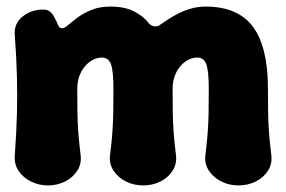

<svg xmlns="http://www.w3.org/2000/svg" viewBox="-20 -542 870 584"><path d="M126 22Q99 22 75 10.5Q51 -1 37 -21.5Q23 -42 25 -69Q30 -139 31.5 -195.5Q33 -252 31.5 -309.5Q30 -367 25 -435Q22 -470 48.5 -491.5Q75 -513 112 -513Q126 -513 134.5 -504.5Q143 -496 147 -486Q152 -478 156 -467Q160 -456 169 -456Q176 -456 187.5 -466Q199 -476 216.5 -489Q234 -502 258.5 -512Q283 -522 315 -522Q361 -522 389.5 -506.5Q418 -491 432 -472Q438 -464 448.5 -462Q459 -460 469 -468Q477 -473 490 -482Q503 -491 520.5 -500Q538 -509 559.5 -515.5Q581 -522 605 -522Q704 -522 749.5 -460.5Q795 -399 795 -272Q795 -230 795.5 -200.5Q796 -171 798 -142Q800 -113 805 -72Q809 -45 795.5 -23.5Q782 -2 758 10Q734 22 706 22Q677 22 653 10Q629 -2 615 -23.5Q601 -45 605 -72Q610 -113 612 -142Q614 -171 614.5 -200.5Q615 -230 615 -272Q615 -326 607.5 -346.5Q600 -367 580 -367Q561 -367 543.5 -354.5Q526 -342 515.5 -320.5Q505 -299 505 -272Q505 -230 505.5 -200.5Q506 -171 508 -142Q510 -113 515 -72Q519 -45 505.5 -23.5Q492 -2 468 10Q444 22 416 22Q387 22 363 10Q339 -2 325 -23.5Q311 -45 315 -72Q320 -113 322 -142Q324 -171 324.5 -200.5Q325 -230 325 -272Q325 -326 317.5 -346.5Q310 -367 290 -367Q271 -367 253.5 -354.5Q236 -342 225.5 -320.5Q215 -299 215 -272Q215 -230 215.5 -200.5Q216 -171 218 -142Q220 -113 225 -72Q229 -45 215.5 -23.5Q202 -2 178 10Q154 22 126 22Z"/></svg>

Font: Winky Sans ExtraBold
Style: Regular
Weight: 800
Designer: Simon Atzbach
Foundry: typofactur
Version: Version 1.205